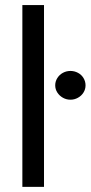

<svg xmlns="http://www.w3.org/2000/svg" viewBox="-20 -727 353 747"><path d="M151.2 0H67V-707.2H151.2ZM194.8 -395Q194.8 -410.2 203 -423.3Q211.3 -436.5 224.8 -443.7Q238.3 -451 254.1 -451Q269.7 -451 283.3 -443.7Q297 -436.5 304.9 -423.3Q312.8 -410.2 312.8 -395Q312.8 -379.8 304.9 -367.1Q297 -354.3 283.3 -346.7Q269.7 -339.1 254.1 -339.1Q238.3 -339.1 224.8 -346.7Q211.3 -354.3 203 -367.1Q194.8 -379.8 194.8 -395Z"/></svg>

Font: Pretendard Variable
Style: Regular
Weight: 400
Designer: Base glyphs from Inter by Rasmus Andersson; Hangul glyphs from Noto Sans CJK(Source Han Sans) by Jang Soo-young and Kang
Foundry: Kil Hyung-jin
Version: Version 1.100;FEAKit 1.0